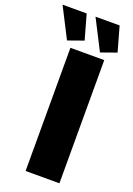

<svg xmlns="http://www.w3.org/2000/svg" viewBox="-230 -977 718 1040"><g transform="rotate(20 129.0 -457.5)"><path d="M61 0V-710H256V0ZM131 -915H270L310 -773L220 -741ZM-59 -915H80L120 -773L30 -741Z"/></g></svg>

Font: Raleway Thin Black
Style: Regular
Weight: 900
Version: Version 4.026